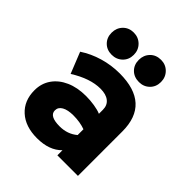

<svg xmlns="http://www.w3.org/2000/svg" viewBox="-203 -847 984 984"><g transform="rotate(45 289.0 -355.0)"><path d="M228 12Q143.5 12 94.2 -32.8Q45 -77.5 45 -153Q45 -202.5 71.2 -240Q97.5 -277.5 144.2 -298.2Q191 -319 253 -319Q284 -319 314.2 -314.2Q344.5 -309.5 364 -301V-330Q364 -362.5 341.8 -380.2Q319.5 -398 279 -398Q204.5 -398 117 -343L71 -458Q118.5 -489.5 175.8 -506.2Q233 -523 293 -523Q513 -523 513 -322V0H364V-37Q316.5 12 228 12ZM267 -113Q324 -113 364 -147V-189Q325 -203 278 -203Q237.5 -203 214.8 -190.2Q192 -177.5 192 -154Q192 -113 267 -113ZM394 -561Q358 -561 335.5 -583.5Q313 -606 313 -641Q313 -675.5 335.5 -698.8Q358 -722 394 -722Q428 -722 451 -698.8Q474 -675.5 474 -641Q474 -606 451 -583.5Q428 -561 394 -561ZM196 -561Q161 -561 138.5 -583.5Q116 -606 116 -641Q116 -675.5 138.5 -698.8Q161 -722 196 -722Q230.5 -722 253.8 -698.8Q277 -675.5 277 -641Q277 -606 253.8 -583.5Q230.5 -561 196 -561Z"/></g></svg>

Font: Overpass Black
Style: Regular
Weight: 900
Designer: Delve Withrington, Dave Bailey, Thomas Jockin
Foundry: Delve Fonts LLC
Version: Version 4.000; ttfautohint (v1.8.3)